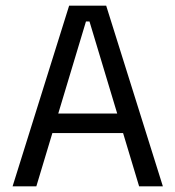

<svg xmlns="http://www.w3.org/2000/svg" viewBox="-20 -659 620 679"><path d="M24.5 0 224.5 -639H355.5L556 0H472L296.5 -583H284L108.5 0ZM144.5 -188.5V-257.5H435.5V-188.5Z"/></svg>

Font: Anek Odia
Style: Regular
Weight: 400
Designer: Yesha Goshar & Mahesh Sahu (Odia), Yesha Goshar (Latin)
Foundry: Ek Type
Version: Version 1.003